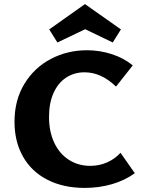

<svg xmlns="http://www.w3.org/2000/svg" viewBox="-20 -912 706 940"><path d="M51 -316Q51 -422 99.5 -501.5Q148 -581 229 -623.5Q310 -666 406 -666Q467 -666 525.5 -647.5Q584 -629 630 -592L548 -488Q476 -558 394 -558Q344 -558 304.5 -532.5Q265 -507 242.5 -457.5Q220 -408 220 -340Q220 -267 246 -212.5Q272 -158 318 -129Q364 -100 422 -100Q467 -100 505.5 -117.5Q544 -135 570 -164L640 -64Q590 -28 527 -10Q464 8 395 8Q290 8 212 -32Q134 -72 92.5 -145.5Q51 -219 51 -316ZM532 -704 397 -769 261 -704 221 -768 396 -892 572 -768Z"/></svg>

Font: Ysabeau Ultrabold
Style: Regular
Weight: 800
Designer: Christian Thalmann (Catharsis Fonts)
Version: Version 0.003